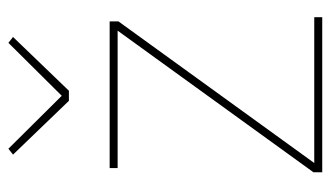

<svg xmlns="http://www.w3.org/2000/svg" viewBox="-185 -602 787 457"><g transform="rotate(-90 208.5 -373.5)"><path d="M221 -603 349 -736 335 -747 209 -620 83 -747 69 -736 197 -603ZM396 0V-19H49L386 -485V-506H37V-487H364L27 -21V0Z"/></g></svg>

Font: IBM Plex Devanagari Thin
Style: Regular
Weight: 100
Designer: Mike Abbink, Paul van der Laan, Pieter van Rosmalen, Erin McLaughlin
Foundry: Bold Monday
Version: Version 1.0